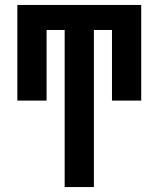

<svg xmlns="http://www.w3.org/2000/svg" viewBox="-20 -755 640 775"><path d="M241 0V-634H168V-349H50V-735H550V-349H432V-634H359V0Z"/></svg>

Font: Iosevka Curly Extended
Style: Bold
Weight: 700
Width: 7
Monospace: yes
Designer: Belleve Invis
Foundry: Belleve Invis
Version: Version 11.1.0; ttfautohint (v1.8.3)